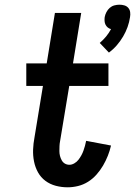

<svg xmlns="http://www.w3.org/2000/svg" viewBox="-20 -790 575 818"><path d="M444 -566 405 -607Q420 -620 432 -634.5Q444 -649 453 -666Q445 -668 439 -673Q433 -678 429.5 -685Q426 -692 425.5 -700.5Q425 -709 426 -717Q428 -728 433.5 -738.5Q439 -749 447.5 -756.5Q456 -764 467 -767Q478 -770 489 -770Q500 -770 510 -767Q520 -764 526.5 -756.5Q533 -749 534.5 -738.5Q536 -728 534 -717Q531 -696 523.5 -675Q516 -654 504.5 -634.5Q493 -615 478 -597.5Q463 -580 444 -566ZM268 8Q242 8 217.5 1.5Q193 -5 173.5 -19.5Q154 -34 142 -55.5Q130 -77 125 -102Q120 -127 121 -153Q122 -179 127 -205L163 -424H92V-520H179L214 -735H326L291 -520H442V-424H275L236 -189Q234 -179 233.5 -168Q233 -157 233 -146.5Q233 -136 235.5 -126Q238 -116 243 -107Q248 -98 256.5 -93Q265 -88 276 -88Q286 -88 296.5 -94Q307 -100 314 -109Q321 -118 326.5 -128Q332 -138 335.5 -148Q339 -158 342 -168.5Q345 -179 347 -190L453 -170Q448 -148 439.5 -126.5Q431 -105 419 -84.5Q407 -64 391 -46Q375 -28 355 -15.5Q335 -3 312.5 2.5Q290 8 268 8Z"/></svg>

Font: Iosevka Custom
Style: Bold Italic
Weight: 700
Italic angle: -9°
Designer: Belleve Invis
Foundry: Belleve Invis
Version: Version 30.3.1; ttfautohint (v1.8.3)